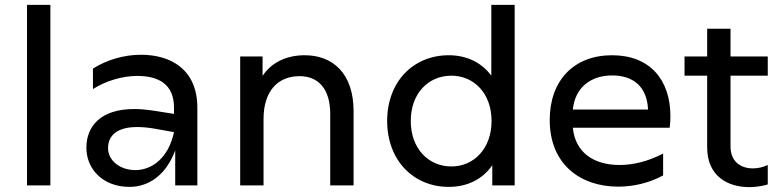

<svg xmlns="http://www.w3.org/2000/svg" viewBox="-20 -762 3198 789"><path d="M91 0H187V-742H91Z M700 0H791V-319C791 -477 682 -537 559 -537C490 -537 418 -516 362 -480V-396C415 -430 484 -450 544 -450C629 -450 695 -418 695 -320V-294L619 -306C587 -311 558 -314 532 -314C391 -314 335 -241 335 -155C335 -66 404 6 512 6C588 6 661 -39 700 -144ZM424 -153C424 -206 462 -240 544 -240C563 -240 586 -238 611 -234L695 -219C672 -111 603 -63 536 -63C475 -63 424 -101 424 -153Z M1232 -535C1156 -535 1094 -504 1059 -450V-530H967V0H1063V-273C1063 -387 1121 -449 1211 -449C1289 -449 1337 -396 1337 -294V0H1433V-305C1433 -460 1348 -535 1232 -535Z M1824 6C1899 6 1962 -24 2003 -83V0H2095V-742H1999V-451C1958 -507 1895 -535 1824 -535C1679 -535 1571 -427 1571 -265C1571 -103 1679 6 1824 6ZM1835 -78C1740 -78 1668 -152 1668 -265C1668 -378 1740 -451 1835 -451C1928 -451 2000 -378 2000 -265C2000 -152 1928 -78 1835 -78Z M2520 5C2584 5 2647 -10 2705 -41V-131C2644 -99 2582 -84 2526 -84C2420 -84 2344 -135 2334 -237H2732C2734 -253 2735 -269 2735 -284C2735 -435 2650 -535 2495 -535C2338 -535 2239 -431 2239 -269C2239 -86 2366 5 2520 5ZM2643 -312H2334C2343 -402 2407 -452 2496 -452C2582 -452 2639 -406 2643 -312Z M3135 -4V-84C3116 -75 3095 -70 3074 -70C3026 -70 2982 -96 2982 -160V-451H3135V-530H2982V-644H2886V-530H2793V-451H2886V-156C2886 -38 2971 7 3059 7C3084 7 3111 3 3135 -4Z"/></svg>

Font: Chess Sans Medium
Style: Regular
Weight: 500
Designer: Wolf Bōese
Foundry: Wolf Bōese
Version: Version 7.223;Glyphs 3.3 (3306)